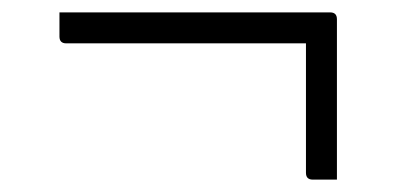

<svg xmlns="http://www.w3.org/2000/svg" viewBox="-20 -430 640 310"><path d="M76 -410H513Q524 -410 524 -399V-140H485Q474 -140 474 -151V-360H87Q76 -360 76 -371Z"/></svg>

Font: Recursive Mn Lnr St Lt
Style: Regular
Weight: 300
Monospace: yes
Version: Version 1.079;hotconv 1.0.112;makeotfexe 2.5.65598; ttfautoh